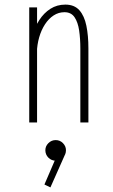

<svg xmlns="http://www.w3.org/2000/svg" viewBox="-20 -532 490 834"><path d="M107 0Q107 -109 107 -184Q107 -259 107 -308Q107 -357 107 -387.2Q107 -417.5 107 -436Q107 -454.5 107 -468.8Q107 -483 107 -500H141V-402V0ZM329 0V-321Q329 -363.5 323.8 -399.5Q318.5 -435.5 303.8 -457.2Q289 -479 260 -479Q234.5 -479 213 -465Q191.5 -451 175.5 -426.5Q159.5 -402 150.2 -370Q141 -338 140 -302H110Q110.5 -340 120.8 -377.2Q131 -414.5 150.8 -445Q170.5 -475.5 199 -493.8Q227.5 -512 264 -512Q303 -512 324.8 -487.5Q346.5 -463 355.2 -420.2Q364 -377.5 364 -322V0ZM222 166Q203.5 166 190.2 152.8Q177 139.5 177 120.5Q177 103 190.2 89.8Q203.5 76.5 222 76.5Q240.5 76.5 253.5 89.8Q266.5 103 266.5 120.5Q266.5 139.5 253.5 152.8Q240.5 166 222 166ZM227 144 263 138 199 282 173 269.5Z"/></svg>

Font: League Mono Thin Condensed
Style: Regular
Weight: 100
Width: 1
Designer: Tyler Finck
Foundry: The League of Moveable Type / Tyler Finck
Version: Version 2.300;RELEASE